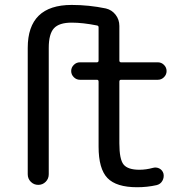

<svg xmlns="http://www.w3.org/2000/svg" viewBox="-20 -785 778 794"><path d="M480.5 -455.1Q473.6 -455.1 473.6 -447.3V-192.4Q473.6 -126 491.2 -104.5Q508.8 -83 556.6 -83Q584 -83 612.3 -90.8Q627 -94.7 639.6 -87.9Q652.3 -81.1 656.2 -66.4Q659.2 -50.8 651.4 -37.1Q643.6 -23.4 627.9 -19.5Q588.9 -10.7 546.9 -10.7Q460.9 -10.7 424.3 -48.8Q387.7 -86.9 387.7 -178.7V-447.3Q387.7 -455.1 380.9 -455.1H310.5Q295.9 -455.1 285.2 -465.8Q274.4 -476.6 274.4 -491.2Q274.4 -505.9 285.2 -516.6Q295.9 -527.3 310.5 -527.3H380.9Q387.7 -527.3 387.7 -535.2V-671.9Q387.7 -678.7 380.9 -679.7Q322.3 -691.4 276.4 -691.4Q224.6 -691.4 203.1 -668Q181.6 -644.5 181.6 -586.9V-64.5Q181.6 -45.9 168.9 -33.2Q156.2 -20.5 138.2 -20.5Q120.1 -20.5 107.4 -33.2Q94.7 -45.9 94.7 -64.5V-586.9Q94.7 -764.6 276.4 -764.6Q347.7 -764.6 418 -750Q442.4 -744.1 458 -724.1Q473.6 -704.1 473.6 -677.7V-535.2Q473.6 -527.3 480.5 -527.3H632.8Q647.5 -527.3 658.2 -516.6Q668.9 -505.9 668.9 -491.2Q668.9 -476.6 658.2 -465.8Q647.5 -455.1 632.8 -455.1Z"/></svg>

Font: Gen Jyuu Gothic Regular
Style: Regular
Weight: 400
Designer: [Source Han Sans]
Ryoko NISHIZUKA  (kana & ideographs); Paul D. Hunt (Latin, Greek & Cyrillic); Wenlong ZHANG  (bopomofo
Version: Version 1.002.20150607